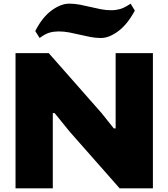

<svg xmlns="http://www.w3.org/2000/svg" viewBox="-20 -1031 922 1051"><path d="M173 -861Q211 -936 262 -973.5Q313 -1011 359 -1011Q388 -1011 417 -1005.5Q446 -1000 474.5 -993Q503 -986 532 -980.5Q561 -975 590 -975Q614 -975 637.5 -981.5Q661 -988 695 -1011L718 -973Q678 -898 627.5 -860.5Q577 -823 533 -823Q504 -823 475 -828.5Q446 -834 417 -841Q388 -848 359 -853.5Q330 -859 301 -859Q275 -859 251.5 -852.5Q228 -846 197 -823ZM65 -740H247L536 -412L603 -328H613V-740H817V0H635L360 -312L279 -412H269V0H65Z"/></svg>

Font: Encode Sans Wide
Style: Black
Weight: 900
Designer: Pablo Impallari, Andres Torresi
Foundry: Pablo Impallari, Andres Torresi
Version: Version 1.000; ttfautohint (v1.00) -l 8 -r 50 -G 200 -x 14 -